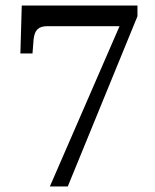

<svg xmlns="http://www.w3.org/2000/svg" viewBox="-20 -677 562 697"><path d="M161 0H226L479 -618V-657H59L54 -483H98L102 -534C106 -569 120 -582 153 -582H414Z"/></svg>

Font: Noto Serif Oriya Medium
Style: Regular
Weight: 500
Designer: David Williams
Foundry: Google LLC, David Williams
Version: Version 1.051